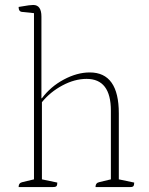

<svg xmlns="http://www.w3.org/2000/svg" viewBox="-20 -754 601 774"><path d="M55 0Q55 -17 71 -20L117 -31V-701L69 -706Q55 -707 55 -726Q84 -731 95.5 -732.5Q107 -734 114 -734Q147 -734 147 -687V-358H149Q184 -405 237.5 -433.5Q291 -462 342 -462Q459 -462 459 -297V-31L521 -18Q521 -8 518 -4Q515 0 506 0H365Q365 -17 381 -20L427 -31V-308Q427 -436 329 -436Q281 -436 231.5 -409.5Q182 -383 149 -342V-31L211 -18Q211 -8 208 -4Q205 0 194 0Z"/></svg>

Font: Petrona Thin
Style: Regular
Weight: 100
Designer: Ringo R. Seeber
Foundry: Ringo R. Seeber
Version: Version 2.001; ttfautohint (v1.8.3)